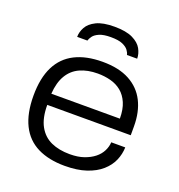

<svg xmlns="http://www.w3.org/2000/svg" viewBox="-132 -832 886 953"><g transform="rotate(20 310.5 -355.0)"><path d="M314 12Q230 12 170.5 -17.5Q111 -47 80.5 -108.5Q50 -170 50 -263Q50 -356 80.5 -417Q111 -478 170.5 -508Q230 -538 316 -538Q402 -538 458.5 -507.5Q515 -477 543 -421.5Q571 -366 571 -290V-243H130Q130 -174 153.5 -131.5Q177 -89 219 -70Q261 -51 318 -51Q361 -51 392.5 -62Q424 -73 446 -90.5Q468 -108 479.5 -131Q491 -154 492 -177H566Q565 -141 550.5 -107.5Q536 -74 505.5 -47Q475 -20 427.5 -4Q380 12 314 12ZM130 -302H492Q492 -351 477.5 -384.5Q463 -418 438.5 -438Q414 -458 381.5 -466.5Q349 -475 313 -475Q260 -475 220 -457Q180 -439 157 -400.5Q134 -362 130 -302ZM312 -722Q373 -722 408 -705Q443 -688 457 -662.5Q471 -637 471 -611H417Q415 -622 405.5 -635Q396 -648 374.5 -657.5Q353 -667 312 -667Q274 -667 252 -657.5Q230 -648 220.5 -635Q211 -622 208 -611H154Q154 -637 168 -662.5Q182 -688 216.5 -705Q251 -722 312 -722Z"/></g></svg>

Font: Archivo SemiExpanded Light
Style: Regular
Weight: 300
Width: 6
Designer: Hector Gatti
Foundry: Omnibus-Type
Version: Version 2.001